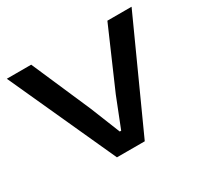

<svg xmlns="http://www.w3.org/2000/svg" viewBox="-118 -677 860 825"><g transform="rotate(-30 312.0 -264.5)"><path d="M243 0 2 -529H123L250 -237L309 -90H316L374 -237L501 -529H621L381 0Z"/></g></svg>

Font: Mona Sans Expanded Medium
Style: Regular
Weight: 500
Width: 7
Designer: Deni Anggara
Foundry: GitHub
Version: Version 2.000